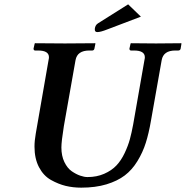

<svg xmlns="http://www.w3.org/2000/svg" viewBox="-20 -843 847 875"><path d="M638.2 -568.8Q640.1 -576.7 640.1 -582Q640.1 -612.8 590.8 -612.8H577.1Q570.3 -612.8 569.8 -621.1L575.2 -645L577.1 -646Q652.3 -645 690.9 -645Q690.9 -645 805.2 -646L807.1 -645L803.2 -621.1Q801.3 -613.3 793 -612.8H778.8Q724.6 -612.8 716.8 -568.8L668 -293Q658.2 -235.8 644.5 -192.4Q630.9 -148.9 606.4 -108.9Q582 -68.8 548.6 -43.5Q515.1 -18.1 465.1 -2.9Q415 12.2 350.1 12.2Q313 12.2 279.5 4.2Q246.1 -3.9 212.2 -22.9Q178.2 -42 157.7 -81.1Q137.2 -120.1 137.2 -174.8Q137.2 -201.7 143.1 -234.9L201.2 -568.8Q203.1 -576.7 203.1 -582Q203.1 -612.8 153.8 -612.8H140.1Q133.3 -612.8 132.8 -621.1L138.2 -645L140.1 -646Q237.3 -645 275.9 -645L413.1 -646L415 -645L410.2 -621.1Q408.2 -613.3 400.9 -612.8H387.2Q332 -612.8 324.2 -568.8L271 -268.1Q259.8 -198.2 259.8 -170.9Q259.8 -132.8 273.4 -104.5Q287.1 -76.2 307.1 -62.5Q327.1 -48.8 345.5 -42.5Q363.8 -36.1 378.9 -36.1Q420.9 -36.1 454.8 -51Q488.8 -65.9 510.5 -88.9Q532.2 -111.8 548.1 -145.5Q564 -179.2 572 -209Q580.1 -238.8 586.9 -275.9ZM564 -823.2 622.1 -767.1 469.2 -709Q438.5 -696.8 423.8 -696.8Q411.6 -696.8 412.1 -709V-711.9Q414.1 -729 426.8 -736.8Z"/></svg>

Font: Linux Libertine
Style: Semibold Italic
Weight: 600
Italic angle: -11.5°
Designer: Philipp H. Poll
Foundry: Philipp H. Poll
Version: Version 5.1.2 ; ttfautohint (v0.9)